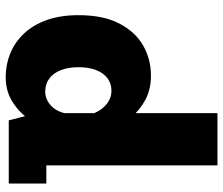

<svg xmlns="http://www.w3.org/2000/svg" viewBox="-76 -714 801 690"><g transform="rotate(90 325.0 -369.5)"><path d="M257 11Q213 11 173.2 -5Q133.5 -21 102.2 -53.5Q71 -86 53 -135.2Q35 -184.5 35 -251Q35 -339.5 65 -397.2Q95 -455 144.2 -483Q193.5 -511 252 -511Q301.5 -511 339 -491Q376.5 -471 401.5 -440Q426.5 -409 439.2 -375.5Q452 -342 452 -315L393 -291Q388.5 -306 380.8 -320Q373 -334 362 -345Q351 -356 337.2 -362.5Q323.5 -369 307 -369Q280 -369 261 -354.2Q242 -339.5 232 -313Q222 -286.5 222 -251Q222 -215 232.2 -188Q242.5 -161 262.2 -146Q282 -131 310 -131Q326 -131 340.2 -138Q354.5 -145 365.5 -157.2Q376.5 -169.5 382.8 -186Q389 -202.5 389.5 -221L454.5 -198Q454.5 -171 442 -135.5Q429.5 -100 404.5 -66.5Q379.5 -33 342.8 -11Q306 11 257 11ZM575 -750V-51L491 -135H640V0H413L387 -101V-750Z"/></g></svg>

Font: Trispace Thin ExtraBold
Style: Regular
Weight: 800
Version: Version 1.210